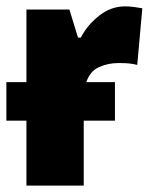

<svg xmlns="http://www.w3.org/2000/svg" viewBox="-22 -583 477 603"><path d="M339 -325V-204H241V0H61V-204H-2V-325H61V-553H196L223 -465H232Q251 -503 288.5 -533Q326 -563 371 -563Q385 -563 399.5 -561Q414 -559 425 -557L409 -379Q399 -382 385.5 -383.5Q372 -385 350 -385Q318 -385 289.5 -372.5Q261 -360 249 -325Z"/></svg>

Font: Noto Sans SemiCondensed Black
Style: Regular
Weight: 900
Width: 4
Designer: Monotype Design Team
Foundry: Monotype Imaging Inc.
Version: Version 2.013; ttfautohint (v1.8.4.7-5d5b)